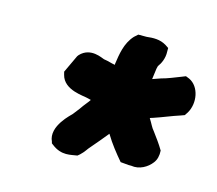

<svg xmlns="http://www.w3.org/2000/svg" viewBox="-64 -770 583 517"><g transform="rotate(15 228.0 -512.0)"><path d="M96 -544 98 -536C108 -495 165 -495 177 -491L185 -489C181 -482 172 -473 162 -458L148 -440C146 -437 94 -393 113 -353L114 -349L118 -346C147 -323 172 -333 189 -335L195 -340C206 -350 211 -360 216 -365C230 -381 244 -398 257 -414C272 -389 289 -368 306 -348L329 -346H336C359 -342 381 -355 393 -371C400 -380 403 -392 402 -406C392 -423 382 -436 371 -451C363 -460 360 -469 351 -483C353 -484 357 -485 360 -486C384 -494 407 -504 429 -511L440 -515L446 -524C464 -554 456 -599 426 -613C426 -613 416 -617 416 -617C416 -617 406 -613 406 -613C388 -606 369 -598 353 -594C344 -591 338 -589 330 -586L334 -616C334 -617 335 -619 336 -624C343 -633 351 -649 350 -668V-678L341 -684C323 -695 304 -694 286 -692H263L253 -683C231 -659 227 -627 223 -600V-597C211 -599 205 -602 191 -604C186 -605 149 -626 122 -597L119 -593Z"/></g></svg>

Font: Hussar Pisanka
Style: BlkKur
Weight: 700
Designer: Robert Jablonski
Foundry: Cannot Into Space Fonts
Version: Version 1.070